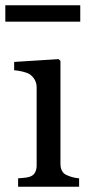

<svg xmlns="http://www.w3.org/2000/svg" viewBox="-33 -713 346 733"><path d="M269 0H36.1V-32.2Q47.4 -33.2 59.3 -34.2Q71.3 -35.2 80.1 -38.1Q93.8 -42.5 100.3 -53.5Q106.9 -64.5 106.9 -82V-379.4Q106.9 -395 99.9 -408Q92.8 -420.9 80.1 -429.7Q70.8 -435.5 53.2 -439.7Q35.6 -443.8 21 -444.8V-476.6L190.9 -487.3L197.8 -480.5V-87.9Q197.8 -70.8 204.3 -59.6Q210.9 -48.3 225.1 -43Q235.8 -38.6 246.1 -35.9Q256.3 -33.2 269 -32.2ZM273.4 -630.4H-12.7V-692.9H273.4Z"/></svg>

Font: UniBurma_GGSerif
Style: Book
Weight: 400
Designer: Victor San Kho Lin (for Burmese only and related typography optimization with it)
Foundry: http://www.unimm.org
Version: 2.0